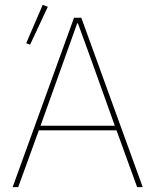

<svg xmlns="http://www.w3.org/2000/svg" viewBox="-20 -771 640 791"><path d="M568 0H545L460 -234H140L55 0H32L285 -698H315ZM453 -253 356 -524 301 -675H298L244 -524L147 -253ZM177 -743 104 -587 88 -593 156 -751Z"/></svg>

Font: IBM Plex Sans Thin
Style: Regular
Weight: 250
Designer: Mike Abbink, Paul van der Laan, Pieter van Rosmalen
Foundry: Bold Monday
Version: Version 3.201